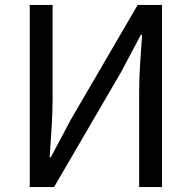

<svg xmlns="http://www.w3.org/2000/svg" viewBox="-20 -754 773 774"><path d="M100 0H198L469 -465L548 -614H553C548 -540 541 -462 541 -385V0H633V-734H535L264 -269L185 -120H180C185 -194 192 -276 192 -352V-734H100Z"/></svg>

Font: Source Han Sans HK
Style: Regular
Weight: 400
Designer: Ryoko NISHIZUKA 西塚涼子 (kana, bopomofo & ideographs); Paul D. Hunt (Latin, Greek & Cyrillic); Sandoll Communications 산돌커뮤니
Foundry: Adobe
Version: Version 2.000;hotconv 1.0.107;makeotfexe 2.5.65593